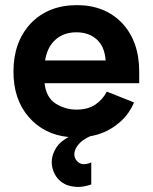

<svg xmlns="http://www.w3.org/2000/svg" viewBox="-20 -531 603 759"><path d="M530.3 -248Q530.3 -367.2 462.9 -439.5Q394.5 -510.7 284.2 -510.7Q170.9 -510.7 101.6 -438.5Q33.2 -365.2 33.2 -248Q33.2 -138.7 92.8 -69.3Q153.3 1 251 10.7Q227.5 23.4 211.9 40Q197.3 57.6 190.4 77.1Q177.7 113.3 192.4 148.4Q207 184.6 244.1 200.2Q262.7 207 287.1 208Q288.1 208 288.1 208Q312.5 208 340.8 198.2Q340.8 168.9 340.8 111.3Q302.7 127 284.2 105.5Q265.6 84 280.3 54.7Q287.1 42 300.8 29.3Q314.5 17.6 335.9 7.8Q396.5 -2.9 441.4 -38.1Q487.3 -72.3 509.8 -126Q473.6 -140.6 402.3 -168.9Q385.7 -136.7 356.4 -117.2Q327.1 -97.7 282.2 -97.7Q237.3 -97.7 199.2 -122.1Q162.1 -146.5 156.2 -202.1Q280.3 -202.1 530.3 -202.1Q530.3 -213.9 530.3 -248ZM282.2 -403.3Q330.1 -403.3 361.3 -376Q393.6 -348.6 397.5 -292Q317.4 -292 158.2 -292Q167 -345.7 199.2 -374Q231.4 -403.3 282.2 -403.3Z"/></svg>

Font: BM-Biotif
Style: Bold
Weight: 400
Designer: Deni Anggara
Version: Version 1.000;PS 001.000;hotconv 1.0.88;makeotf.lib2.5.64776